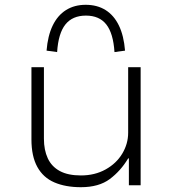

<svg xmlns="http://www.w3.org/2000/svg" viewBox="-20 -772 719 800"><path d="M317 8Q253 8 206.5 -12Q160 -32 135.5 -76.5Q111 -121 111 -191V-492H163V-194Q163 -147 179 -112.5Q195 -78 229 -59.5Q263 -41 317 -41Q375 -41 420 -66Q465 -91 489.5 -132Q514 -173 514 -219V-492H566V0H517V-112H514Q483 -60 437.5 -26Q392 8 317 8ZM218 -555 174 -561Q179 -623 199.5 -665.5Q220 -708 255 -730Q290 -752 337 -752Q385 -752 420 -730Q455 -708 475.5 -665.5Q496 -623 501 -561L457 -555Q452 -633 423 -670Q394 -707 338 -707Q282 -707 252.5 -670Q223 -633 218 -555Z"/></svg>

Font: Nunito Sans 7pt SemiExpanded ExtraLight
Style: Regular
Weight: 250
Width: 6
Designer: Vernon Adams
Foundry: Vernon Adams
Version: Version 3.101;gftools[0.9.27]